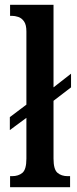

<svg xmlns="http://www.w3.org/2000/svg" viewBox="-20 -780 319 800"><path d="M22 0V-46H30Q57 -46 73.5 -60Q90 -74 90 -119V-289L21 -238V-292L90 -344V-649Q90 -677 80 -691Q70 -705 56 -709.5Q42 -714 30 -714H22V-760H203V-416L276 -473V-416L203 -360V-119Q203 -74 219.5 -60Q236 -46 262 -46H272V0Z"/></svg>

Font: Noto Serif Tamil ExtraCondensed SemiBold
Style: Italic
Weight: 600
Width: 2
Italic angle: -12°
Designer: Indian Type Foundry, Tom Grace, and the Monotype Design Team
Foundry: Monotype Imaging Inc.
Version: Version 2.003; ttfautohint (v1.8.4.7-5d5b)